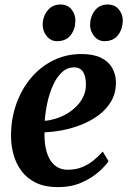

<svg xmlns="http://www.w3.org/2000/svg" viewBox="-20 -796 550 828"><path d="M448 -101Q434.5 -80 404.5 -53.8Q374.5 -27.5 330.5 -8.2Q286.5 11 229.5 11Q174.5 11 135.8 -7.5Q97 -26 73.2 -57.8Q49.5 -89.5 38.5 -129Q27.5 -168.5 27.5 -209.5Q27.5 -284 50.5 -348.2Q73.5 -412.5 114.5 -460.8Q155.5 -509 210.8 -536Q266 -563 330.5 -563Q382 -563 414.8 -547.2Q447.5 -531.5 463.2 -504.2Q479 -477 480 -443Q480.5 -396 460.2 -360.5Q440 -325 406 -299.8Q372 -274.5 330.8 -258.2Q289.5 -242 248 -234.2Q206.5 -226.5 172 -225.5Q171 -190.5 176.5 -161Q182 -131.5 194.2 -109.8Q206.5 -88 226 -76Q245.5 -64 272 -64Q306.5 -64 334.2 -75.2Q362 -86.5 384 -104.8Q406 -123 423 -142.5ZM300.5 -505.5Q269.5 -505.5 246.5 -483.8Q223.5 -462 208 -427Q192.5 -392 184 -352Q175.5 -312 173 -275Q194.5 -276.5 219.2 -284Q244 -291.5 267.5 -305Q291 -318.5 310 -337.8Q329 -357 340.2 -381.5Q351.5 -406 350.5 -435.5Q349.5 -471 336.8 -488.2Q324 -505.5 300.5 -505.5ZM225.5 -618.5Q199 -618.5 181.2 -640.5Q163.5 -662.5 164 -690.5Q165 -726 185.5 -751.2Q206 -776.5 240.5 -776.5Q272 -776.5 288.8 -755Q305.5 -733.5 305 -707Q305 -671 285.2 -644.8Q265.5 -618.5 225.5 -618.5ZM430 -618.5Q403.5 -618.5 385.8 -640.5Q368 -662.5 368.5 -690.5Q369.5 -726 389.5 -751.2Q409.5 -776.5 444.5 -776.5Q475.5 -776.5 492.8 -755Q510 -733.5 509.5 -707Q509 -671 489.2 -644.8Q469.5 -618.5 430 -618.5Z"/></svg>

Font: Merriweather 36pt
Style: Bold Italic
Weight: 700
Italic angle: -7.8°
Version: Version 2.101